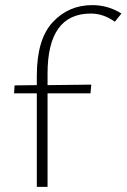

<svg xmlns="http://www.w3.org/2000/svg" viewBox="-20 -731 495 751"><path d="M335 -678Q166 -678 166 -443V-398L337 -400L334 -366H166V0H124V-366H35L37 -397L124 -398V-435Q124 -577 186 -644Q248 -711 341 -711Q403 -711 455 -678L429 -646Q385 -678 335 -678Z"/></svg>

Font: EauTest Light
Style: Regular
Weight: 300
Designer: Christian Thalmann (Catharsis Fonts)
Version: Version 0.001;PS 000.001;hotconv 1.0.88;makeotf.lib2.5.64775